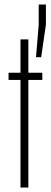

<svg xmlns="http://www.w3.org/2000/svg" viewBox="-20 -833 225 853"><path d="M71 0V-478H18V-510H71V-658H106V-510H168V-478H106V0ZM140 -579 152 -724V-813H184V-724L163 -579Z"/></svg>

Font: Saira Ultra Condensed Thin
Style: Regular
Weight: 100
Width: 1
Designer: Hector Gatti with collaboration of the Omnibus-Type team
Foundry: Omnibus-Type
Version: Version 1.001; ttfautohint (v1.8)